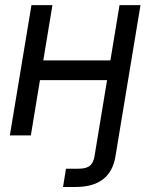

<svg xmlns="http://www.w3.org/2000/svg" viewBox="-20 -536 595 760"><path d="M279.3 204.1H229.5L241.2 131.8H290Q321.3 131.8 335.4 120.4Q349.6 108.9 354 83L367.7 0L403.8 -218.8H138.2L102.1 0H19L104.5 -515.6H187.5L151.4 -296.9H417L453.1 -515.6H536.1L450.7 0L437 83Q417 204.1 279.3 204.1Z"/></svg>

Font: Inter Display
Style: Italic
Weight: 400
Italic angle: -9.39999°
Designer: Rasmus Andersson
Foundry: rsms
Version: Version 4.000;git-a52131595